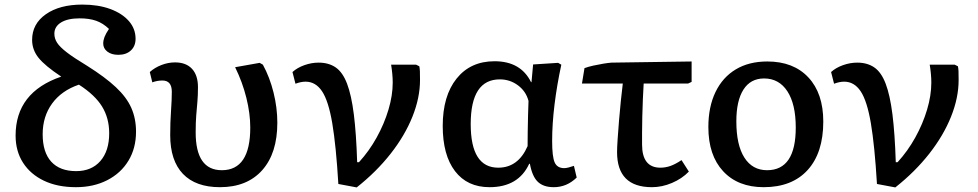

<svg xmlns="http://www.w3.org/2000/svg" viewBox="-20 -802 4264 837"><path d="M311 14Q231 14 172 -14Q113 -42 80.5 -92.5Q48 -143 48 -211Q48 -400 247 -468Q176 -515 148 -550Q120 -585 120 -628Q120 -698 180 -740Q240 -782 339 -782Q408 -782 460 -763Q512 -744 541.5 -710.5Q571 -677 571 -633Q571 -601 550.5 -582Q530 -563 496 -563Q466 -563 448 -577Q430 -591 430 -612Q430 -626 435.5 -640.5Q441 -655 455 -676Q429 -701 399 -711.5Q369 -722 327 -722Q275 -722 246 -704Q217 -686 217 -655Q217 -634 229 -615.5Q241 -597 271.5 -573.5Q302 -550 360 -515Q438 -466 485 -422Q532 -378 552.5 -331.5Q573 -285 573 -228Q573 -156 540 -101.5Q507 -47 447.5 -16.5Q388 14 311 14ZM312 -56Q379 -56 417.5 -100Q456 -144 456 -221Q456 -287 425 -337.5Q394 -388 324 -433Q248 -407 207 -350.5Q166 -294 166 -217Q166 -138 203.5 -97Q241 -56 312 -56Z M939 14Q833 14 777.5 -44Q722 -102 722 -213Q722 -269 725.5 -318Q729 -367 729 -402Q729 -451 688 -451Q665 -451 644 -443L633 -488Q654 -507 683.5 -518.5Q713 -530 743 -530Q791 -530 817 -502Q843 -474 843 -422Q843 -386 840.5 -358Q838 -330 835.5 -299.5Q833 -269 833 -225Q833 -60 947 -60Q1071 -60 1071 -246Q1071 -307 1054 -375.5Q1037 -444 1005 -509L1112 -528L1126 -520Q1156 -465 1172.5 -398.5Q1189 -332 1189 -267Q1189 -134 1123 -60Q1057 14 939 14Z M1535 15 1455 0Q1445 -167 1428.5 -264.5Q1412 -362 1384 -404Q1356 -446 1312 -446Q1292 -446 1268 -437L1255 -488Q1276 -507 1307 -518Q1338 -529 1369 -529Q1413 -529 1443.5 -508Q1474 -487 1493 -437Q1512 -387 1522.5 -303.5Q1533 -220 1537 -95H1545Q1589 -143 1622 -202.5Q1655 -262 1673.5 -324Q1692 -386 1692 -442Q1692 -461 1690 -481.5Q1688 -502 1685 -520H1794L1808 -513Q1810 -503 1810.5 -491.5Q1811 -480 1811 -453Q1811 -376 1778 -293.5Q1745 -211 1683 -132Q1621 -53 1535 15Z M2114 14Q2017 14 1963.5 -56Q1910 -126 1910 -253Q1910 -384 1970.5 -459.5Q2031 -535 2136 -535Q2250 -535 2295 -444H2297L2304 -521L2413 -528L2427 -520Q2408 -432 2397.5 -347Q2387 -262 2387 -187Q2387 -119 2398 -94Q2409 -69 2440 -69Q2447 -69 2459 -72Q2471 -75 2482 -79L2494 -28Q2451 14 2394 14Q2349 14 2324.5 -9.5Q2300 -33 2290 -88H2287Q2240 14 2114 14ZM2152 -71Q2239 -71 2280 -165Q2280 -190 2280.5 -227Q2281 -264 2282 -301Q2283 -338 2284 -362Q2273 -404 2238 -430Q2203 -456 2159 -456Q2032 -456 2032 -261Q2032 -71 2152 -71Z M2822 14Q2670 14 2670 -139Q2670 -159 2672.5 -195.5Q2675 -232 2678.5 -276Q2682 -320 2686.5 -362.5Q2691 -405 2695 -438H2517L2528 -505Q2544 -511 2566.5 -516Q2589 -521 2610.5 -524.5Q2632 -528 2646 -529L2995 -534V-445L2980 -438H2786Q2784 -407 2782.5 -369.5Q2781 -332 2780 -294Q2779 -256 2779 -223.5Q2779 -191 2779 -172Q2779 -71 2859 -71Q2881 -71 2902.5 -78.5Q2924 -86 2951 -104L2983 -54Q2953 -23 2909.5 -4.5Q2866 14 2822 14Z M3309 14Q3197 14 3132.5 -55.5Q3068 -125 3068 -248Q3068 -336 3099 -400.5Q3130 -465 3187.5 -499.5Q3245 -534 3325 -534Q3439 -534 3504 -464.5Q3569 -395 3569 -272Q3569 -136 3501 -61Q3433 14 3309 14ZM3324 -60Q3449 -60 3449 -246Q3449 -348 3412.5 -404Q3376 -460 3311 -460Q3252 -460 3221 -411.5Q3190 -363 3190 -273Q3190 -170 3225 -115Q3260 -60 3324 -60Z M3883 15 3803 0Q3793 -167 3776.5 -264.5Q3760 -362 3732 -404Q3704 -446 3660 -446Q3640 -446 3616 -437L3603 -488Q3624 -507 3655 -518Q3686 -529 3717 -529Q3761 -529 3791.5 -508Q3822 -487 3841 -437Q3860 -387 3870.5 -303.5Q3881 -220 3885 -95H3893Q3937 -143 3970 -202.5Q4003 -262 4021.5 -324Q4040 -386 4040 -442Q4040 -461 4038 -481.5Q4036 -502 4033 -520H4142L4156 -513Q4158 -503 4158.5 -491.5Q4159 -480 4159 -453Q4159 -376 4126 -293.5Q4093 -211 4031 -132Q3969 -53 3883 15Z"/></svg>

Font: Literata 7pt Medium
Style: Regular
Weight: 500
Designer: Latin by Veronika Burian and Jose Scaglione. Greek by Irene Vlachou. Cyrillic by Vera Evstafieva.
Foundry: TypeTogether
Version: Version 3.002